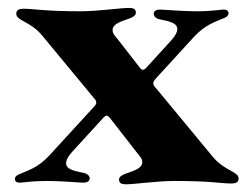

<svg xmlns="http://www.w3.org/2000/svg" viewBox="-20 -459 636 487"><path d="M176.1 -88.1 242.9 -161.2C248.9 -167.3 252.5 -166.9 257.8 -160.9L264.9 -152L324.6 -75.3C335.6 -61.1 340.9 -57.2 340.9 -47.6C340.9 -30.5 315.3 -24.9 296.9 -17.8C288.4 -14.2 282.3 -10.3 282 -4.3C281.6 6 288.7 8.5 299 8.5C321 8.5 378.6 0 421.9 0C516 0 539.8 6.4 566.8 6.4C579.9 6.4 585.2 2.1 585.2 -6.4C585.2 -24.1 549.7 -25.2 519.9 -61.1L387.1 -221.6L381 -229L371.8 -239.7C367.5 -246.1 367.9 -250.4 372.5 -256.4L378.2 -263.1L472.3 -365.8C502.8 -398.4 527.7 -403.8 550.4 -414.1C556.5 -416.9 559.7 -420.8 559.7 -425.4C559.7 -432.2 554 -434.7 546.9 -434.7C538 -434.7 518.8 -430.4 478.7 -430.4C440 -430.4 403.8 -434.3 385.7 -434.7C377.8 -434.7 370 -431.8 370 -424C370 -416.2 377.1 -412.3 382.8 -410.5C394.2 -407 429.7 -404.8 429.7 -385.7C429.7 -373.9 420.8 -362.9 401.3 -342.3L350.5 -286.6C344.1 -280.2 340.6 -280.5 335.6 -286.2L282 -355.1C271 -369.3 265.6 -373.2 265.6 -382.8C265.6 -399.9 291.2 -405.5 309.7 -412.6C318.2 -416.2 324.2 -420.1 324.6 -426.1C324.9 -436.4 317.8 -438.9 307.5 -438.9C285.5 -438.9 228 -430.4 184.7 -430.4C90.6 -430.4 66.8 -436.8 39.8 -436.8C26.6 -436.8 21.3 -432.5 21.3 -424C21.3 -406.2 56.8 -405.2 86.6 -369.3L222.3 -205.3C225.1 -200.3 224.8 -196.7 221.6 -191.8L105.1 -64.6C74.6 -32 49.7 -26.6 27 -16.3C21 -13.5 17.8 -9.6 17.8 -5C17.8 1.8 23.4 4.3 30.5 4.3C39.4 4.3 58.6 0 98.7 0C137.4 0 173.7 3.9 191.8 4.3C199.6 4.3 207.4 1.4 207.4 -6.4C207.4 -14.2 200.3 -18.1 194.6 -19.9C183.2 -23.4 147.7 -25.6 147.7 -44.7C147.7 -56.5 156.6 -67.5 176.1 -88.1Z"/></svg>

Font: Margiela Serif
Style: Bold
Weight: 700
Designer: Andreas Faust, Stefan Endress
Version: Version 1.002;FEAKit 1.0